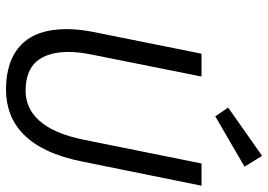

<svg xmlns="http://www.w3.org/2000/svg" viewBox="-150 -754 915 656"><g transform="rotate(90 308.0 -425.5)"><path d="M377 -703 347 -747 512 -863 549 -803ZM89 -288 163 -656H241L166 -281Q157 -236 157 -202Q157 -131 189 -93Q221 -55 290 -55Q318 -55 343.5 -66Q369 -77 391 -101Q413 -125 429.5 -162.5Q446 -200 457 -254L538 -656H614L532 -251Q518 -180 494.5 -130Q471 -80 439 -48.5Q407 -17 368.5 -2.5Q330 12 286 12Q186 12 132.5 -40Q79 -92 79 -195Q79 -216 81.5 -239.5Q84 -263 89 -288Z"/></g></svg>

Font: TypoPRO Source Sans Pro
Style: Italic
Weight: 400
Italic angle: -11°
Designer: Paul D. Hunt
Foundry: Adobe Systems Incorporated
Version: Version 1.075;PS 2.000;hotconv 1.0.86;makeotf.lib2.5.63406